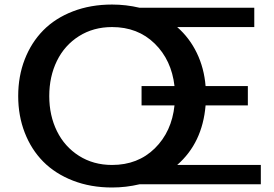

<svg xmlns="http://www.w3.org/2000/svg" viewBox="-20 -811 1208 845"><path d="M1127.9 0H594.2Q534.7 14.2 473.1 14.2Q378.9 14.2 301 -16.1Q223.1 -46.4 170.4 -99.6Q117.7 -152.8 88.9 -227.1Q60.1 -301.3 60.1 -388.2Q60.1 -475.6 88.9 -549.8Q117.7 -624 170.4 -677.5Q223.1 -731 301 -761Q378.9 -791 473.1 -791Q534.7 -791 594.2 -776.9H1099.1V-691.9H759.8Q814 -644.5 846.2 -577.9Q878.4 -511.2 884.8 -432.1H1070.8V-347.2H884.8Q871.1 -182.1 759.8 -85H1127.9ZM603 -347.2V-432.1H748Q734.9 -546.9 660.6 -619.4Q586.4 -691.9 473.1 -691.9Q391.1 -691.9 327.6 -651.9Q264.2 -611.8 230.5 -543Q196.8 -474.1 196.8 -388.2Q196.8 -302.7 230.5 -234.1Q264.2 -165.5 327.6 -125.2Q391.1 -85 473.1 -85Q586.9 -85 661.4 -158.2Q735.8 -231.4 748 -347.2Z"/></svg>

Font: Sporting Grotesque
Style: Regular
Weight: 400
Designer: Lucas LE BIHAN
Foundry: Lucas LE BIHAN
Version: Version 2.001;PS 2.1;hotconv 1.0.88;makeotf.lib2.5.647800